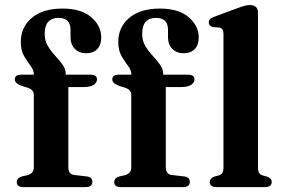

<svg xmlns="http://www.w3.org/2000/svg" viewBox="-20 -764 1158 784"><path d="M259 -82Q259 -52 283.5 -49.5L334.5 -43.5Q357 -41 357 -21.5Q357 0 329.5 0H75Q48.5 0 48.5 -20.5Q48.5 -38 71 -44L91.5 -48.5Q118 -55.5 118 -81V-376.5Q118 -386.5 113 -393.2Q108 -400 94 -405.5L69.5 -413Q52.5 -420 46.5 -426Q40.5 -432 40.5 -440Q40.5 -459 66.5 -459H118.5Q118 -478 104.8 -495.2Q91.5 -512.5 78.2 -535.2Q65 -558 65 -592.5Q65 -653.5 110 -691.2Q155 -729 235 -729Q311.5 -729 352.5 -693.8Q393.5 -658.5 393.5 -611.5Q393.5 -580 376.8 -563.2Q360 -546.5 332.5 -546.5Q303 -546.5 285.5 -564.5Q268 -582.5 268 -613V-642.5Q268 -691 218.5 -691Q162.5 -690.5 162.5 -626Q162.5 -597.5 175.5 -576Q188.5 -554.5 205.5 -536.2Q222.5 -518 235.5 -499.8Q248.5 -481.5 248.5 -460V-459H350Q376 -459 376 -440Q376 -426.5 362.5 -417.5Q349 -408.5 319.5 -408.5H259ZM657 -82Q657 -52 681.5 -49.5L732.5 -43.5Q755 -41 755 -21.5Q755 0 727.5 0H473Q446.5 0 446.5 -20.5Q446.5 -38 469 -44L489.5 -48.5Q516 -55.5 516 -81V-376.5Q516 -386.5 511 -393.2Q506 -400 492 -405.5L467.5 -413Q450.5 -420 444.5 -426Q438.5 -432 438.5 -440Q438.5 -459 464.5 -459H516.5Q516 -478 502.8 -495.2Q489.5 -512.5 476.2 -535.2Q463 -558 463 -592.5Q463 -653.5 508 -691.2Q553 -729 633 -729Q709.5 -729 750.5 -693.8Q791.5 -658.5 791.5 -611.5Q791.5 -580 774.8 -563.2Q758 -546.5 730.5 -546.5Q701 -546.5 683.5 -564.5Q666 -582.5 666 -613V-642.5Q666 -691 616.5 -691Q560.5 -690.5 560.5 -626Q560.5 -597.5 573.5 -576Q586.5 -554.5 603.5 -536.2Q620.5 -518 633.5 -499.8Q646.5 -481.5 646.5 -460V-459H748Q774 -459 774 -440Q774 -426.5 760.5 -417.5Q747 -408.5 717.5 -408.5H657ZM1033.5 -711V-81.5Q1033.5 -65.5 1038 -58.2Q1042.5 -51 1051.5 -48L1070 -43Q1089.5 -36.5 1089.5 -21Q1089.5 0 1061 0H864.5Q836.5 0 836.5 -21Q836.5 -36 855 -43L874.5 -48Q883.5 -51 888 -58.2Q892.5 -65.5 892.5 -81.5V-626Q892.5 -648.5 876 -651.5L849.5 -653.5Q832.5 -657.5 832.5 -672Q832.5 -680.5 837.5 -685.8Q842.5 -691 856 -696L947.5 -730Q967.5 -737.5 979.2 -740.5Q991 -743.5 1000 -743.5Q1033.5 -743.5 1033.5 -711Z"/></svg>

Font: Fraunces 9pt SemiBold
Style: Regular
Weight: 600
Version: Version 1.000;[b76b70a41]